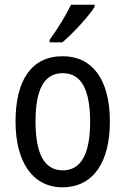

<svg xmlns="http://www.w3.org/2000/svg" viewBox="-20 -786 533 816"><path d="M382 -757V-766H282C260 -721 227 -666 191 -617V-606H245C288 -642 357 -716 382 -757ZM447 -269C447 -450 371 -547 247 -547C114 -547 46 -446 46 -269C46 -98 119 10 245 10C378 10 447 -99 447 -269ZM131 -269C131 -404 166 -475 247 -475C326 -475 363 -404 363 -269C363 -134 326 -62 247 -62C167 -62 131 -135 131 -269Z"/></svg>

Font: Noto Sans Kannada Condensed
Style: Regular
Weight: 400
Width: 3
Designer: Jelle Bosma - Monotype Design Team
Foundry: Monotype Imaging Inc.
Version: Version 2.005